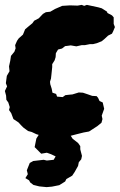

<svg xmlns="http://www.w3.org/2000/svg" viewBox="-20 -540 491 787"><path d="M169 24 159 19 129 10 110 1 95 -3 76 -17 66 -27 56 -38 35 -52 26 -76 17 -89 20 -101 14 -120 6 -131 5 -148 0 -167 9 -186 4 -199 8 -229 19 -248 17 -268 22 -291 25 -311 39 -328 44 -342 42 -355 50 -373 57 -383 74 -398 83 -420 96 -431 113 -445 120 -455 139 -465 156 -483 168 -490 186 -492 205 -503 235 -516 267 -518 298 -517 315 -520 325 -516 336 -520 355 -516 383 -510 397 -506 419 -492 420 -487 439 -477 446 -469V-442L451 -429L444 -412L439 -402L423 -394L408 -380L397 -371L377 -363L361 -359H348L328 -355H315L293 -350L270 -354L256 -352L247 -351L234 -341L218 -337L209 -322L208 -306L204 -293L194 -277V-265L191 -236L189 -218L185 -205L186 -195L192 -176L195 -160L210 -155L214 -144L237 -142L248 -150L266 -152L277 -153L303 -161L320 -160L338 -154L358 -147L376 -146L382 -139L388 -126L401 -120L407 -94L397 -66L400 -52L396 -37L379 -23L345 -1L323 3L295 10L272 16L253 20L236 24L206 21L193 19ZM171 227 141 224 117 218 104 208 99 199 84 190 94 174 90 158 102 128 116 120 159 115 172 118 200 115 208 101 189 92 172 86 149 90 138 79 122 63 129 28 143 6 154 -18H187L201 -19L228 -26L253 -25L270 -23L271 -7L280 3L269 15L278 29L300 46L309 59V72L316 99L313 113L303 125L300 140L286 165L276 180L252 194L247 204L223 219L193 225Z"/></svg>

Font: Winky Rough ExtraBold
Style: Italic
Weight: 800
Italic angle: -8.97852°
Designer: Simon Atzbach
Foundry: typofactur
Version: Version 1.206; ttfautohint (v1.8.4.7-5d5b)